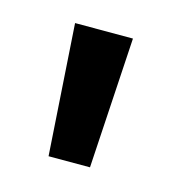

<svg xmlns="http://www.w3.org/2000/svg" viewBox="-48 -838 254 282"><g transform="rotate(15 79.5 -696.5)"><path d="M35 -796 48 -597H111L123 -796Z"/></g></svg>

Font: Poppins
Style: Regular
Weight: 400
Designer: Ninad Kale (Devanagari), Jonny Pinhorn (Latin)
Foundry: Indian Type Foundry
Version: 4.004